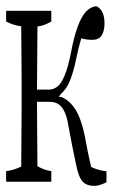

<svg xmlns="http://www.w3.org/2000/svg" viewBox="-26 -548 380 629"><path d="M222.7 -11.2Q210.4 -68.4 198.2 -135.3Q193.8 -163.1 186 -180.4Q178.2 -197.8 166.5 -206.1Q154.8 -214.4 136.7 -214.4H95.2V-209.5Q95.2 -166.5 95.7 -120.4Q96.2 -74.2 96.7 -3.4Q120.1 9.8 142.1 12.7Q142.1 34.7 142.1 47.4H-5.9Q-5.9 35.2 -5.9 12.7Q19 9.8 43.5 -2.4Q44.9 -193.4 44.9 -199.2Q44.9 -227.5 44.9 -265.1Q44.9 -303.7 44.4 -350.6Q43.9 -397.5 43.5 -461.9Q18.6 -464.8 -5.9 -477.5Q-5.9 -490.2 -5.9 -512.7H142.1Q142.1 -490.2 142.1 -477.5Q120.1 -464.4 96.7 -460.9Q95.2 -263.2 95.2 -259.3V-254.4H133.8Q149.4 -254.4 162.4 -264.6Q175.3 -274.9 186 -301.3Q196.8 -327.6 206.1 -373.5Q225.1 -476.6 255.4 -509.8Q270.5 -525.9 290 -527.8Q316.4 -514.6 316.4 -471.7Q316.4 -446.3 306.6 -431.2Q297.4 -417.5 276.4 -417.5Q261.7 -417.5 251 -419.9Q248 -420.4 240.2 -422.4Q231.4 -393.6 223.4 -354.5Q215.3 -315.4 205.6 -290Q196.3 -264.6 183.1 -250Q178.2 -244.1 172.4 -239.3Q169.4 -231.9 166.5 -233.9Q170.4 -227.5 173.8 -231Q210 -215.8 230 -172.9Q242.7 -146 251.5 -103.5Q261.7 -47.4 272.5 -1Q297.4 10.7 322.8 13.2Q322.8 36.1 322.8 49.3Q297.9 61 283.7 61Q258.3 61 244.9 47.1Q231.4 33.2 222.7 -11.2Z"/></svg>

Font: Scarab Serif
Style: Condensed-Light
Weight: 300
Designer: John Roberts
Foundry: Scarab
Version: 1.0